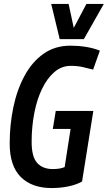

<svg xmlns="http://www.w3.org/2000/svg" viewBox="-20 -941 545 971"><path d="M241 10Q141 10 85 -46Q29 -102 29 -215Q29 -310 47.5 -398.5Q66 -487 104 -557.5Q142 -628 200 -669Q258 -710 336 -710Q376 -710 414 -704Q452 -698 485 -685L451 -589Q425 -596 398 -602Q371 -608 338 -608Q292 -608 255.5 -577Q219 -546 193 -492.5Q167 -439 153.5 -369.5Q140 -300 140 -223Q140 -148 168 -117Q196 -86 247 -86Q284 -86 307 -96L337 -289H247L262 -380H452L395 -23Q367 -7 326.5 1.5Q286 10 241 10ZM505 -921 404 -743H282L239 -921H327L353 -800L417 -921Z"/></svg>

Font: Georama SemiCondensed SemiBold
Style: Italic
Weight: 600
Width: 4
Italic angle: -9°
Designer: Jean-Baptiste Levee
Foundry: Production Type
Version: Version 1.000